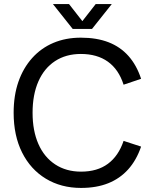

<svg xmlns="http://www.w3.org/2000/svg" viewBox="-20 -906 751 943"><path d="M378 17Q280 17 205 -28.5Q130 -74 88.5 -157Q47 -240 47 -352Q47 -437 70.5 -504.5Q94 -572 138 -621Q182 -670 242.5 -695.5Q303 -721 377 -721Q455 -721 513 -698.5Q571 -676 611 -631Q651 -586 673 -519L587 -490Q563 -565 510 -603Q457 -641 377 -641Q304 -641 250.5 -606Q197 -571 168.5 -506Q140 -441 140 -352Q140 -264 168.5 -199Q197 -134 251 -98.5Q305 -63 378 -63Q458 -63 510 -101.5Q562 -140 587 -214L673 -186Q650 -119 609.5 -74Q569 -29 511.5 -6Q454 17 378 17ZM337 -764 240 -886H319L405 -776H364L450 -886H529L432 -764Z"/></svg>

Font: TikTok Sans 24pt
Style: Regular
Weight: 400
Version: Version 4.000